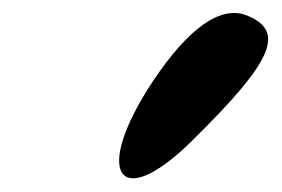

<svg xmlns="http://www.w3.org/2000/svg" viewBox="-20 -1046 424 289"><path d="M211 -925C119 -787 157 -724 268 -833C391 -954 411 -999 351 -1023C312 -1038 264 -1004 211 -925Z"/></svg>

Font: Hussar Skorodowane
Style: Ky
Weight: 700
Foundry: Cannot Into Space Fonts
Version: Version 0.892